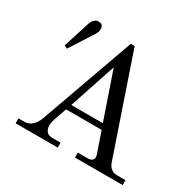

<svg xmlns="http://www.w3.org/2000/svg" viewBox="-157 -905 1102 1081"><g transform="rotate(30 394.0 -365.0)"><path d="M290 -246H495L391 -549ZM70 0V-32H107Q165 -32 191 -105L408 -712H433L650 -76Q668 -32 710 -32H766V0H456V-32H522Q537 -32 547 -39.5Q557 -47 557 -57Q557 -70 553 -79L508 -210H277L254 -145Q240 -105 240 -85Q240 -64 251.5 -48Q263 -32 291 -32H344V0ZM188 -730Q220 -730 220 -699Q220 -688 217 -679Q214 -670 209 -663Q204 -656 198 -646L110 -508L90 -518L140 -676Q145 -693 149.5 -702.5Q154 -712 164 -721Q174 -730 188 -730Z"/></g></svg>

Font: Old Standard TT
Style: Regular
Weight: 400
Designer: Alexey Kryukov <alexios@thessalonica.org.ru>
Version: Version 1.0